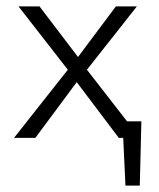

<svg xmlns="http://www.w3.org/2000/svg" viewBox="-20 -433 500 603"><path d="M424 -52 419 150H374L367 0H353L221 -175L91 0H24L193 -214L38 -413H104L225 -254L344 -413H410L253 -214L379 -52Z"/></svg>

Font: Ysabeau Infant Semilight
Style: Regular
Weight: 300
Designer: Christian Thalmann (Catharsis Fonts)
Version: Version 0.003